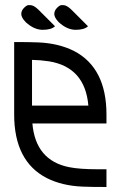

<svg xmlns="http://www.w3.org/2000/svg" viewBox="-20 -747 482 767"><path d="M405.3 0Q343.3 0 309.1 -1.5Q228 -4.9 167 -35.6Q36.6 -102.5 36.6 -289.6V-579.1Q98.6 -579.1 132.8 -577.6Q213.9 -574.2 275.4 -543.5Q405.3 -476.1 405.3 -289.6V-253.9H109.4Q122.1 -105.5 256.8 -79.1Q298.3 -70.8 370.1 -70.8H405.3ZM333 -325.2Q319.8 -478.5 175.8 -502Q140.6 -507.3 107.9 -507.8V-325.2ZM150.4 -627.9Q116.2 -627.9 83 -658.2Q64.9 -676.8 64.9 -691.4Q65.4 -705.1 75.9 -715.6Q86.4 -726.1 93.3 -726.6H100.6Q114.7 -726.6 133.3 -708.5L199.7 -642.1Q185.1 -627.9 150.4 -627.9ZM282.2 -627.9Q248 -627.9 214.8 -658.2Q196.8 -676.8 196.8 -691.4Q197.3 -705.1 207.8 -715.6Q218.3 -726.1 225.1 -726.6H232.4Q246.6 -726.6 265.1 -708.5L331.5 -642.1Q316.9 -627.9 282.2 -627.9Z"/></svg>

Font: Greenwashing Machine
Style: Regular
Weight: 400
Designer: Tup Wanders
Foundry: Free font, DO NOT SELL
Version: Version 1.00;August 10, 2023;FontCreator 11.5.0.2430 64-bit